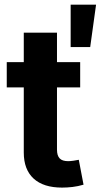

<svg xmlns="http://www.w3.org/2000/svg" viewBox="-20 -820 481 847"><path d="M333.7 -545.9V-434.3H9.8V-545.9ZM84.9 -675.8H231.4V-159.8Q231.4 -133.7 243 -121.4Q254.6 -109 281.1 -109Q289.6 -109 304.7 -111.1Q319.7 -113.2 327.6 -115.1L348.5 -5.3Q324 2 300 4.8Q275.9 7.6 253.8 7.6Q171.7 7.6 128.3 -32.2Q84.9 -72.1 84.9 -146.9ZM291.7 -612.3V-799.5H403.8L377.9 -612.3Z"/></svg>

Font: Inter Variable LoSnoCo
Style: Regular
Weight: 400
Designer: Rasmus Andersson
Foundry: rsms
Version: Version 4.000;git-a52131595; featfreeze: case,dlig,ss01,ss02